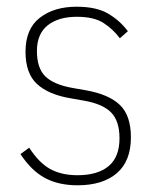

<svg xmlns="http://www.w3.org/2000/svg" viewBox="-20 -540 462 572"><path d="M211 12Q154 12 113.5 -10Q73 -32 41 -81L67 -100Q96 -55 129.5 -36.5Q163 -18 211 -18Q271 -18 303.5 -45Q336 -72 336 -128Q336 -179 311.5 -204.5Q287 -230 231 -240L191 -247Q125 -258 90.5 -289.5Q56 -321 56 -386Q56 -454 98.5 -487Q141 -520 208 -520Q267 -520 302 -499.5Q337 -479 361 -447L337 -426Q317 -453 288.5 -471.5Q260 -490 209 -490Q154 -490 122 -464.5Q90 -439 90 -388Q90 -337 115 -312.5Q140 -288 196 -278L236 -271Q304 -259 337 -227.5Q370 -196 370 -131Q370 -60 328 -24Q286 12 211 12Z"/></svg>

Font: IBM Plex Sans Cond ExtLt
Style: Regular
Weight: 200
Width: 3
Designer: Mike Abbink, Paul van der Laan, Pieter van Rosmalen
Foundry: Bold Monday
Version: Version 1.3